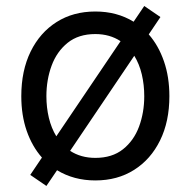

<svg xmlns="http://www.w3.org/2000/svg" viewBox="-20 -591 637 641"><path d="M134.9 29.8 81 -7.1 120 -65Q87.4 -101.9 69.2 -153.9Q51.1 -206 51.1 -269.9Q51.1 -355.1 82.2 -418.7Q113.3 -482.2 168.9 -517.4Q224.4 -552.6 298.3 -552.6Q370.4 -552.6 426.1 -518.5L461.6 -571L515.6 -534.1L476.6 -476.2Q509.2 -438.9 527.3 -386.5Q545.5 -334.2 545.5 -269.9Q545.5 -185.4 514.4 -122.2Q483.3 -58.9 427.7 -23.8Q372.2 11.4 298.3 11.4Q226.6 11.4 170.5 -22.7ZM298.3 -63.9Q354.4 -63.9 390.6 -92.7Q426.8 -121.4 444.2 -168.3Q461.6 -215.2 461.6 -269.9Q461.6 -307.5 453.5 -342.3Q445.3 -377.1 428.3 -404.8L214.1 -87.4Q250 -63.9 298.3 -63.9ZM168 -136 382.5 -453.5Q346.6 -477.3 298.3 -477.3Q242.2 -477.3 206 -448.2Q169.7 -419 152.3 -371.8Q134.9 -324.6 134.9 -269.9Q134.9 -232.2 143.1 -197.8Q151.3 -163.4 168 -136Z"/></svg>

Font: Inter UI
Style: Regular
Weight: 400
Designer: Rasmus Andersson
Foundry: rsms
Version: 3.2;8d6f07862